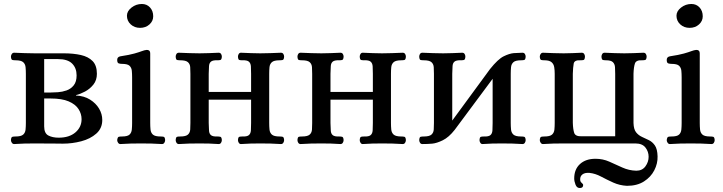

<svg xmlns="http://www.w3.org/2000/svg" viewBox="-20 -721 3634 965"><path d="M51 3Q44 3 39.5 -3.5Q35 -10 35 -17Q36 -32 42.5 -33.5Q49 -35 58 -35Q86 -35 96.5 -44.5Q107 -54 108.5 -70Q110 -86 110 -103V-350Q110 -368 108.5 -383.5Q107 -399 96.5 -408.5Q86 -418 58 -418Q49 -418 42.5 -419.5Q36 -421 35 -436Q35 -444 39.5 -450Q44 -456 51 -456Q80 -455 104 -454Q128 -453 155 -453H301Q349 -453 386.5 -444.5Q424 -436 445.5 -414Q467 -392 467 -350Q467 -318 449.5 -296Q432 -274 407.5 -261Q383 -248 362 -243V-241Q403 -239 432.5 -220.5Q462 -202 478 -175Q494 -148 494 -118Q494 -76 464 -49.5Q434 -23 388.5 -11Q343 1 296 1Q281 1 252 0.5Q223 0 155 0Q128 0 104 0.5Q80 1 51 3ZM202 -256H234Q249 -256 271 -257.5Q293 -259 314.5 -266.5Q336 -274 350.5 -292Q365 -310 365 -342Q365 -379 342.5 -401.5Q320 -424 272 -424H202ZM275 -29Q328 -29 359 -55.5Q390 -82 390 -122Q390 -149 374.5 -173Q359 -197 325 -211.5Q291 -226 234 -226H202V-86Q202 -51 223 -40Q244 -29 275 -29Z M585 3Q578 3 573.5 -3.5Q569 -10 569 -17Q571 -32 577 -33.5Q583 -35 593 -35Q621 -35 631 -44.5Q641 -54 642.5 -70Q644 -86 644 -103V-332Q644 -350 642.5 -365.5Q641 -381 631 -390.5Q621 -400 593 -400Q584 -400 576.5 -402.5Q569 -405 569 -420Q569 -435 585 -438Q631 -445 655.5 -452Q680 -459 693 -464Q706 -469 716 -470Q724 -471 729.5 -467Q735 -463 735 -451V-103Q735 -86 736.5 -70Q738 -54 748.5 -44.5Q759 -35 787 -35Q796 -35 802.5 -33.5Q809 -32 810 -17Q810 -10 806 -3.5Q802 3 794 3Q765 1 740.5 0.5Q716 0 689 0Q662 0 638 0.5Q614 1 585 3ZM684 -581Q656 -581 637 -598.5Q618 -616 618 -642Q618 -665 641 -683Q664 -701 693 -701Q718 -701 734 -683.5Q750 -666 750 -639Q750 -615 731 -598Q712 -581 684 -581Z M879 3Q871 3 867 -3.5Q863 -10 863 -17Q864 -32 870 -33.5Q876 -35 886 -35Q914 -35 924.5 -44.5Q935 -54 936 -70Q937 -86 937 -103V-350Q937 -368 936 -383.5Q935 -399 924.5 -408.5Q914 -418 886 -418Q876 -418 870 -419.5Q864 -421 863 -436Q863 -444 867 -450Q871 -456 879 -456Q908 -455 932 -454Q956 -453 983 -453Q1009 -453 1030 -454Q1051 -455 1079 -456Q1087 -456 1091 -450Q1095 -444 1095 -436Q1094 -421 1087.5 -419.5Q1081 -418 1073 -418Q1049 -419 1040 -411Q1031 -403 1030.5 -387.5Q1030 -372 1029 -350V-259H1242V-350Q1242 -372 1241 -387.5Q1240 -403 1231 -411Q1222 -419 1198 -418Q1189 -418 1183 -419.5Q1177 -421 1176 -436Q1176 -444 1180 -450Q1184 -456 1191 -456Q1220 -455 1241 -454Q1262 -453 1288 -453Q1315 -453 1339 -454Q1363 -455 1392 -456Q1400 -456 1404 -450Q1408 -444 1408 -436Q1407 -421 1400.5 -419.5Q1394 -418 1385 -418Q1357 -418 1346.5 -408.5Q1336 -399 1334.5 -383.5Q1333 -368 1333 -350V-103Q1333 -86 1334.5 -70Q1336 -54 1346.5 -44.5Q1357 -35 1385 -35Q1394 -35 1400.5 -33.5Q1407 -32 1408 -17Q1408 -10 1404 -3.5Q1400 3 1392 3Q1363 1 1339 0.5Q1315 0 1288 0Q1262 0 1241 0.5Q1220 1 1191 3Q1184 3 1180 -3.5Q1176 -10 1176 -17Q1177 -32 1183 -33.5Q1189 -35 1198 -35Q1222 -34 1231 -42Q1240 -50 1241 -65.5Q1242 -81 1242 -103V-220H1029V-103Q1030 -81 1030.5 -65.5Q1031 -50 1040 -42Q1049 -34 1073 -35Q1081 -35 1087.5 -33.5Q1094 -32 1095 -17Q1095 -10 1091 -3.5Q1087 3 1079 3Q1051 1 1030 0.5Q1009 0 983 0Q956 0 932 0.5Q908 1 879 3Z M1491 3Q1483 3 1479 -3.5Q1475 -10 1475 -17Q1476 -32 1482 -33.5Q1488 -35 1498 -35Q1526 -35 1536.5 -44.5Q1547 -54 1548 -70Q1549 -86 1549 -103V-350Q1549 -368 1548 -383.5Q1547 -399 1536.5 -408.5Q1526 -418 1498 -418Q1488 -418 1482 -419.5Q1476 -421 1475 -436Q1475 -444 1479 -450Q1483 -456 1491 -456Q1520 -455 1544 -454Q1568 -453 1595 -453Q1621 -453 1642 -454Q1663 -455 1691 -456Q1699 -456 1703 -450Q1707 -444 1707 -436Q1706 -421 1699.5 -419.5Q1693 -418 1685 -418Q1661 -419 1652 -411Q1643 -403 1642.5 -387.5Q1642 -372 1641 -350V-259H1854V-350Q1854 -372 1853 -387.5Q1852 -403 1843 -411Q1834 -419 1810 -418Q1801 -418 1795 -419.5Q1789 -421 1788 -436Q1788 -444 1792 -450Q1796 -456 1803 -456Q1832 -455 1853 -454Q1874 -453 1900 -453Q1927 -453 1951 -454Q1975 -455 2004 -456Q2012 -456 2016 -450Q2020 -444 2020 -436Q2019 -421 2012.5 -419.5Q2006 -418 1997 -418Q1969 -418 1958.5 -408.5Q1948 -399 1946.5 -383.5Q1945 -368 1945 -350V-103Q1945 -86 1946.5 -70Q1948 -54 1958.5 -44.5Q1969 -35 1997 -35Q2006 -35 2012.5 -33.5Q2019 -32 2020 -17Q2020 -10 2016 -3.5Q2012 3 2004 3Q1975 1 1951 0.5Q1927 0 1900 0Q1874 0 1853 0.5Q1832 1 1803 3Q1796 3 1792 -3.5Q1788 -10 1788 -17Q1789 -32 1795 -33.5Q1801 -35 1810 -35Q1834 -34 1843 -42Q1852 -50 1853 -65.5Q1854 -81 1854 -103V-220H1641V-103Q1642 -81 1642.5 -65.5Q1643 -50 1652 -42Q1661 -34 1685 -35Q1693 -35 1699.5 -33.5Q1706 -32 1707 -17Q1707 -10 1703 -3.5Q1699 3 1691 3Q1663 1 1642 0.5Q1621 0 1595 0Q1568 0 1544 0.5Q1520 1 1491 3Z M2103 3Q2095 3 2091 -3.5Q2087 -10 2087 -17Q2088 -32 2094 -33.5Q2100 -35 2110 -35Q2138 -35 2148.5 -44.5Q2159 -54 2160 -70Q2161 -86 2161 -103V-350Q2161 -368 2160 -383.5Q2159 -399 2148.5 -408.5Q2138 -418 2110 -418Q2100 -418 2094 -419.5Q2088 -421 2087 -436Q2087 -444 2091 -450Q2095 -456 2103 -456Q2132 -455 2156 -454Q2180 -453 2207 -453Q2233 -453 2254 -454Q2275 -455 2303 -456Q2311 -456 2315 -450Q2319 -444 2319 -436Q2318 -421 2311.5 -419.5Q2305 -418 2297 -418Q2273 -419 2264 -411Q2255 -403 2254.5 -387.5Q2254 -372 2253 -350V-115L2443 -374Q2483 -424 2511.5 -438Q2540 -452 2562 -454L2606 -456Q2614 -456 2618 -450Q2622 -444 2622 -436Q2621 -421 2614.5 -419.5Q2608 -418 2599 -418Q2571 -418 2560.5 -408.5Q2550 -399 2548.5 -383.5Q2547 -368 2547 -350V-103Q2547 -86 2548.5 -70Q2550 -54 2560.5 -44.5Q2571 -35 2599 -35Q2608 -35 2614.5 -33.5Q2621 -32 2622 -17Q2622 -10 2618 -3.5Q2614 3 2606 3Q2577 1 2553 0.5Q2529 0 2502 0Q2476 0 2455 0.5Q2434 1 2405 3Q2398 3 2394 -3.5Q2390 -10 2390 -17Q2391 -32 2397 -33.5Q2403 -35 2412 -35Q2436 -34 2445 -42Q2454 -50 2455 -65.5Q2456 -81 2456 -103V-325L2265 -68Q2236 -31 2205.5 -16Q2175 -1 2152 1Q2140 2 2128 2.5Q2116 3 2103 3Z M2894 224Q2879 224 2872.5 207Q2866 190 2866 176Q2866 130 2895 103.5Q2924 77 2973 77Q3010 77 3042.5 91.5Q3075 106 3108 121Q3141 136 3178 137Q3208 137 3224 115Q3240 93 3240 67Q3240 41 3224 20.5Q3208 0 3174 0H2813Q2786 0 2762 0.5Q2738 1 2709 3Q2702 3 2697.5 -3.5Q2693 -10 2693 -17Q2694 -32 2700.5 -33.5Q2707 -35 2716 -35Q2744 -35 2754.5 -44.5Q2765 -54 2766.5 -70Q2768 -86 2768 -103V-350Q2768 -368 2765.5 -383.5Q2763 -399 2752 -408.5Q2741 -418 2716 -418Q2707 -418 2700.5 -419.5Q2694 -421 2693 -436Q2693 -444 2697.5 -450Q2702 -456 2709 -456Q2738 -455 2762 -454Q2786 -453 2813 -453Q2839 -453 2857.5 -454Q2876 -455 2904 -456Q2912 -456 2916 -450Q2920 -444 2920 -436Q2919 -421 2913 -419.5Q2907 -418 2898 -418Q2867 -420 2863.5 -401.5Q2860 -383 2859 -350V-104Q2860 -71 2866 -53Q2872 -35 2903 -36H3072V-350Q3072 -368 3071 -383.5Q3070 -399 3060.5 -408.5Q3051 -418 3026 -418Q3017 -418 3010.5 -419.5Q3004 -421 3003 -436Q3003 -444 3007 -450Q3011 -456 3019 -456Q3048 -455 3069.5 -454Q3091 -453 3118 -453Q3144 -453 3165 -454Q3186 -455 3214 -456Q3222 -456 3226 -450Q3230 -444 3230 -436Q3229 -421 3222.5 -419.5Q3216 -418 3208 -418Q3177 -420 3171 -401.5Q3165 -383 3164 -350V-103Q3165 -71 3177 -56Q3189 -41 3206.5 -33Q3224 -25 3241.5 -16.5Q3259 -8 3271.5 10Q3284 28 3285 65Q3286 101 3268.5 135Q3251 169 3216.5 191Q3182 213 3131 213Q3094 211 3062 196.5Q3030 182 3001 166.5Q2972 151 2943 148Q2920 146 2907.5 155.5Q2895 165 2896 182Q2896 192 2903.5 198Q2911 204 2911 209Q2911 224 2894 224Z M3347 3Q3340 3 3335.5 -3.5Q3331 -10 3331 -17Q3333 -32 3339 -33.5Q3345 -35 3355 -35Q3383 -35 3393 -44.5Q3403 -54 3404.5 -70Q3406 -86 3406 -103V-332Q3406 -350 3404.5 -365.5Q3403 -381 3393 -390.5Q3383 -400 3355 -400Q3346 -400 3338.5 -402.5Q3331 -405 3331 -420Q3331 -435 3347 -438Q3393 -445 3417.5 -452Q3442 -459 3455 -464Q3468 -469 3478 -470Q3486 -471 3491.5 -467Q3497 -463 3497 -451V-103Q3497 -86 3498.5 -70Q3500 -54 3510.5 -44.5Q3521 -35 3549 -35Q3558 -35 3564.5 -33.5Q3571 -32 3572 -17Q3572 -10 3568 -3.5Q3564 3 3556 3Q3527 1 3502.5 0.5Q3478 0 3451 0Q3424 0 3400 0.5Q3376 1 3347 3ZM3446 -581Q3418 -581 3399 -598.5Q3380 -616 3380 -642Q3380 -665 3403 -683Q3426 -701 3455 -701Q3480 -701 3496 -683.5Q3512 -666 3512 -639Q3512 -615 3493 -598Q3474 -581 3446 -581Z"/></svg>

Font: Alice
Style: Regular
Weight: 400
Designer: Ksenia Yerulevich
Foundry: Cyreal (http://www.cyreal.org/)
Version: Version 2.003; ttfautohint (v1.8.3)